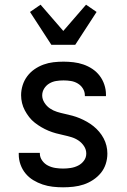

<svg xmlns="http://www.w3.org/2000/svg" viewBox="-20 -791 540 819"><path d="M249 8Q227 8 205 5.5Q183 3 162 -4Q141 -11 122 -22.5Q103 -34 89 -51Q75 -68 67.5 -89Q60 -110 60 -132V-139H150V-136Q150 -120 160 -106Q170 -92 185 -84.5Q200 -77 216.5 -74.5Q233 -72 249 -72Q265 -72 281.5 -74.5Q298 -77 313 -84.5Q328 -92 338 -105.5Q348 -119 348 -136Q348 -153 338.5 -167.5Q329 -182 315 -191.5Q301 -201 284.5 -206Q268 -211 251.5 -214.5Q235 -218 218.5 -222.5Q202 -227 186.5 -233.5Q171 -240 156.5 -248.5Q142 -257 128.5 -267.5Q115 -278 104.5 -291.5Q94 -305 86 -320Q78 -335 74 -351.5Q70 -368 70 -385Q70 -406 76.5 -427Q83 -448 96 -465.5Q109 -483 127 -495.5Q145 -508 165.5 -515.5Q186 -523 207.5 -525.5Q229 -528 251 -528Q272 -528 293.5 -525.5Q315 -523 335.5 -516Q356 -509 374 -497Q392 -485 405 -468Q418 -451 425 -430Q432 -409 432 -388V-381H342V-384Q342 -400 333.5 -413.5Q325 -427 311.5 -435Q298 -443 282.5 -445.5Q267 -448 251 -448Q235 -448 219.5 -445.5Q204 -443 190.5 -435Q177 -427 168.5 -413.5Q160 -400 160 -384Q160 -368 169.5 -353Q179 -338 193 -328.5Q207 -319 223 -314Q239 -309 255.5 -305.5Q272 -302 288.5 -297.5Q305 -293 320.5 -286.5Q336 -280 351 -271.5Q366 -263 379 -252.5Q392 -242 403 -229Q414 -216 422 -201Q430 -186 434 -169.5Q438 -153 438 -136Q438 -113 431 -91.5Q424 -70 410 -53Q396 -36 377 -23.5Q358 -11 337 -4Q316 3 293.5 5.5Q271 8 249 8ZM199 -600 108 -740 153 -771 250 -659 347 -771 392 -740 301 -600Z"/></svg>

Font: Iosevka Bendy Medium
Style: Regular
Weight: 500
Monospace: yes
Designer: Belleve Invis
Foundry: Belleve Invis
Version: Version 30.1.2